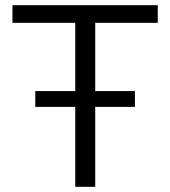

<svg xmlns="http://www.w3.org/2000/svg" viewBox="-20 -720 657 740"><path d="M116 -369H270V-632H28V-700H588V-632H347V-369H500V-308H347V0H270V-308H116Z"/></svg>

Font: Red Hat Text
Style: Regular
Weight: 400
Designer: Pentagram / MCKL
Foundry: Pentagram / MCKL
Version: Version 1.005; Red Hat Text